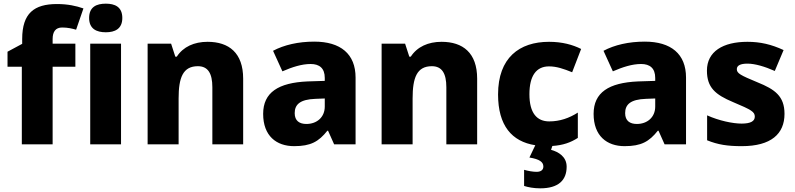

<svg xmlns="http://www.w3.org/2000/svg" viewBox="-20 -787 4337 1047"><path d="M391 -423V-549H267V-574C267 -614 283 -637 319 -637C350 -637 374 -631 395 -625L435 -741C395 -755 349 -765 291 -765C166 -765 101 -715 101 -574V-548L21 -505V-423H99V0H267V-423Z M557 -767C507 -767 466 -750 466 -689C466 -629 507 -611 557 -611C606 -611 647 -629 647 -689C647 -750 606 -767 557 -767ZM640 -549H472V0H640Z M1112 -559C1039 -559 979 -532 944 -478H936L913 -549H785V0H954V-250C954 -363 977 -426 1059 -426C1114 -426 1138 -387 1138 -311V0H1306V-358C1306 -499 1228 -559 1112 -559Z M1694 -560C1606 -560 1529 -542 1469 -510L1520 -398C1573 -421 1625 -438 1674 -438C1722 -438 1751 -415 1751 -362V-346L1657 -343C1498 -336 1415 -283 1415 -166C1415 -46 1487 10 1584 10C1675 10 1718 -15 1765 -74H1769L1802 0H1919V-364C1919 -493 1837 -560 1694 -560ZM1700 -248 1751 -250V-206C1751 -147 1707 -111 1651 -111C1613 -111 1587 -128 1587 -170C1587 -217 1616 -245 1700 -248Z M2388 -559C2315 -559 2255 -532 2220 -478H2212L2189 -549H2061V0H2230V-250C2230 -363 2253 -426 2335 -426C2390 -426 2414 -387 2414 -311V0H2582V-358C2582 -499 2504 -559 2388 -559Z M3070 122C3070 67 3025 41 2985 30L2992 9C3051 5 3092 -10 3131 -35V-173C3084 -143 3033 -125 2975 -125C2908 -125 2867 -170 2867 -273C2867 -375 2905 -425 2974 -425C3015 -425 3053 -412 3100 -393L3149 -520C3103 -543 3046 -559 2974 -559C2812 -559 2696 -472 2696 -272C2696 -102 2771 -15 2899 5L2867 72C2923 81 2943 97 2943 121C2943 141 2928 150 2906 150C2885 150 2859 145 2838 139V227C2860 234 2890 240 2926 240C3025 240 3070 196 3070 122Z M3496 -560C3408 -560 3331 -542 3271 -510L3322 -398C3375 -421 3427 -438 3476 -438C3524 -438 3553 -415 3553 -362V-346L3459 -343C3300 -336 3217 -283 3217 -166C3217 -46 3289 10 3386 10C3477 10 3520 -15 3567 -74H3571L3604 0H3721V-364C3721 -493 3639 -560 3496 -560ZM3502 -248 3553 -250V-206C3553 -147 3509 -111 3453 -111C3415 -111 3389 -128 3389 -170C3389 -217 3418 -245 3502 -248Z M4258 -166C4258 -263 4205 -300 4111 -338C4017 -377 3998 -387 3998 -410C3998 -430 4018 -440 4056 -440C4097 -440 4151 -424 4205 -400L4253 -514C4186 -545 4126 -559 4056 -559C3922 -559 3835 -506 3835 -402C3835 -310 3880 -271 3978 -230C4078 -188 4096 -177 4096 -151C4096 -127 4075 -113 4024 -113C3976 -113 3900 -129 3836 -158V-22C3895 2 3947 10 4025 10C4185 10 4258 -57 4258 -166Z"/></svg>

Font: Noto Sans Bengali UI ExtraBold
Style: Regular
Weight: 800
Designer: Jelle Bosma - Monotype Design Team
Foundry: Monotype Imaging Inc.
Version: Version 2.003